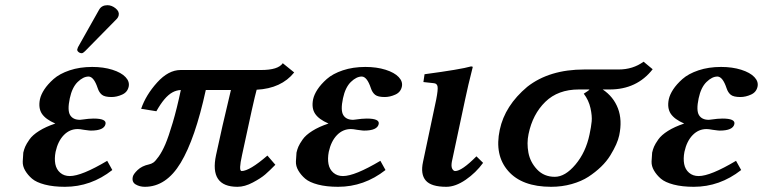

<svg xmlns="http://www.w3.org/2000/svg" viewBox="-20 -700 2909 732"><path d="M389.6 -680.2Q405.8 -680.2 420.7 -668.2Q435.5 -656.2 432.6 -642.1Q430.7 -633.3 424.3 -627L304.2 -504.9Q296.4 -497.1 291.5 -497.1Q287.6 -497.1 283.4 -499Q279.3 -501 276.6 -504.4Q273.9 -507.8 274.4 -511.2Q275.9 -517.1 277.3 -520L357.9 -663.1Q367.7 -680.2 389.6 -680.2ZM191.9 -121.1Q187 -95.2 190.9 -74.7Q194.8 -54.2 209.5 -41.5Q224.1 -28.8 246.1 -28.8Q291 -28.8 388.7 -86.9L408.2 -51.8Q326.7 12.2 227.5 12.2Q183.6 12.2 150.9 3.7Q118.2 -4.9 102.1 -18.8Q85.9 -32.7 75.9 -49.8Q65.9 -66.9 66.7 -84.5Q67.4 -102.1 68.8 -118.2Q71.8 -130.9 76.2 -141.1Q80.6 -151.4 92.3 -168.2Q104 -185.1 129.2 -200.9Q154.3 -216.8 190.9 -229Q153.8 -245.1 139.6 -266.6Q125.5 -288.1 132.3 -321.8Q136.2 -339.4 148.9 -358.9Q161.6 -378.4 184.3 -398.7Q207 -418.9 245.6 -431.9Q284.2 -444.8 331.5 -444.8Q374.5 -444.8 408.4 -434.1Q442.4 -423.3 458.5 -406.2Q474.6 -389.2 470.7 -370.1Q466.3 -348.6 445.8 -339.4Q425.3 -330.1 405.3 -330.1Q379.4 -330.1 368.7 -338.6Q357.9 -347.2 352.5 -363.8Q337.9 -407.7 317.9 -408.2Q297.4 -408.2 276.1 -387.5Q254.9 -366.7 246.1 -325.2Q236.3 -279.3 247.3 -261.2Q258.3 -243.2 284.7 -243.2Q288.1 -244.1 293 -244.1Q319.8 -248 336.9 -248Q386.7 -248 382.3 -227.1Q377 -202.1 326.2 -202.1Q323.7 -202.1 319.3 -202.6Q314.9 -203.1 309.1 -203.9Q303.2 -204.6 299.8 -205.1Q284.2 -208 276.4 -208Q245.6 -208 223.1 -184.8Q200.7 -161.6 191.9 -121.1Z M975.6 -433.1H668.5Q622.1 -433.1 579.1 -385.5Q536.1 -337.9 518.1 -285.2L576.2 -275.9Q591.8 -303.7 606.7 -321.3Q621.6 -338.9 636.7 -347.4Q651.9 -356 669.4 -356.9Q654.3 -285.2 638.4 -231.9Q622.6 -178.7 610.4 -150.1Q598.1 -121.6 585.2 -103.5Q572.3 -85.4 564.7 -80.3Q557.1 -75.2 547.9 -73.2Q521 -67.4 504.6 -51.8Q488.3 -36.1 486.3 -25.9Q481.9 -5.9 497.3 3.2Q512.7 12.2 532.2 12.2Q613.8 12.2 668.9 -79.3Q724.1 -170.9 764.6 -356.9H860.4Q824.2 -206.1 803.7 -108.9Q777.8 12.2 885.3 12.2Q913.1 12.2 943.8 -4.2Q974.6 -20.5 991.2 -34.9Q1007.8 -49.3 1029.8 -71.8L999.5 -106.9Q931.2 -47.9 900.9 -47.9Q895 -48.8 895.5 -63.5Q896 -78.1 902.8 -108.9Q948.2 -321.8 958.5 -357.9Q1052.7 -362.8 1101.6 -423.8L1058.1 -459Q1040.5 -433.1 975.6 -433.1Z M1233.4 -121.1Q1228.5 -95.2 1232.4 -74.7Q1236.3 -54.2 1251 -41.5Q1265.6 -28.8 1287.6 -28.8Q1332.5 -28.8 1430.2 -86.9L1449.7 -51.8Q1368.2 12.2 1269 12.2Q1225.1 12.2 1192.4 3.7Q1159.7 -4.9 1143.6 -18.8Q1127.4 -32.7 1117.4 -49.8Q1107.4 -66.9 1108.2 -84.5Q1108.9 -102.1 1110.4 -118.2Q1113.3 -130.9 1117.7 -141.1Q1122.1 -151.4 1133.8 -168.2Q1145.5 -185.1 1170.7 -200.9Q1195.8 -216.8 1232.4 -229Q1195.3 -245.1 1181.2 -266.6Q1167 -288.1 1173.8 -321.8Q1177.7 -339.4 1190.4 -358.9Q1203.1 -378.4 1225.8 -398.7Q1248.5 -418.9 1287.1 -431.9Q1325.7 -444.8 1373 -444.8Q1416 -444.8 1450 -434.1Q1483.9 -423.3 1500 -406.2Q1516.1 -389.2 1512.2 -370.1Q1507.8 -348.6 1487.3 -339.4Q1466.8 -330.1 1446.8 -330.1Q1420.9 -330.1 1410.2 -338.6Q1399.4 -347.2 1394 -363.8Q1379.4 -407.7 1359.4 -408.2Q1338.9 -408.2 1317.6 -387.5Q1296.4 -366.7 1287.6 -325.2Q1277.8 -279.3 1288.8 -261.2Q1299.8 -243.2 1326.2 -243.2Q1329.6 -244.1 1334.5 -244.1Q1361.3 -248 1378.4 -248Q1428.2 -248 1423.8 -227.1Q1418.5 -202.1 1367.7 -202.1Q1365.2 -202.1 1360.8 -202.6Q1356.4 -203.1 1350.6 -203.9Q1344.7 -204.6 1341.3 -205.1Q1325.7 -208 1317.9 -208Q1287.1 -208 1264.6 -184.8Q1242.2 -161.6 1233.4 -121.1Z M1643.1 -320.8Q1650.4 -358.4 1648.2 -370.1Q1646 -381.8 1634.3 -382.8L1594.2 -387.2L1598.6 -417Q1736.8 -435.5 1775.9 -446.8Q1782.7 -446.8 1782.2 -443.8Q1763.7 -371.1 1753.4 -321.3L1702.6 -83Q1701.2 -74.7 1701.4 -68.1Q1701.7 -61.5 1703.9 -57.1Q1706.1 -52.7 1709 -50.3Q1711.9 -47.9 1715.3 -47.9Q1740.7 -47.9 1796.4 -104L1821.8 -79.1Q1794.4 -41.5 1755.4 -14.6Q1716.3 12.2 1681.6 12.2Q1624 12.2 1603.3 -11.7Q1582.5 -35.6 1592.8 -83Z M2095.2 -25.9Q2134.8 -25.9 2174.1 -72.8Q2213.4 -119.6 2227.5 -187Q2233.9 -216.8 2235.8 -237.3Q2237.8 -257.8 2231.2 -287.8Q2224.6 -317.9 2205.6 -342.8Q2227.5 -356.4 2227.1 -358.9H2187Q2107.4 -358.9 2059.1 -311.8Q2010.7 -264.6 1995.1 -189Q1987.8 -154.3 1994.6 -117.9Q2001.5 -81.5 2027.8 -53.7Q2054.2 -25.9 2095.2 -25.9ZM1990.2 -369.1Q2074.2 -435.1 2208 -435.1H2338.4Q2393.1 -435.1 2433.6 -464.8L2468.3 -436Q2408.2 -358.9 2304.2 -358.9H2277.8Q2318.8 -331.5 2335.9 -286.9Q2353 -242.2 2340.8 -184.1Q2337.4 -168 2329.1 -149.2Q2320.8 -130.4 2306.9 -107.7Q2293 -85 2271.5 -64.2Q2250 -43.5 2223.4 -26.1Q2196.8 -8.8 2159.7 1.7Q2122.6 12.2 2081.1 12.2Q1970.2 12.2 1917.5 -48.1Q1864.7 -108.4 1885.3 -205.1Q1904.8 -297.4 1990.2 -369.1Z M2589.4 -121.1Q2584.5 -95.2 2588.4 -74.7Q2592.3 -54.2 2606.9 -41.5Q2621.6 -28.8 2643.6 -28.8Q2688.5 -28.8 2786.1 -86.9L2805.7 -51.8Q2724.1 12.2 2625 12.2Q2581.1 12.2 2548.3 3.7Q2515.6 -4.9 2499.5 -18.8Q2483.4 -32.7 2473.4 -49.8Q2463.4 -66.9 2464.1 -84.5Q2464.8 -102.1 2466.3 -118.2Q2469.2 -130.9 2473.6 -141.1Q2478 -151.4 2489.7 -168.2Q2501.5 -185.1 2526.6 -200.9Q2551.8 -216.8 2588.4 -229Q2551.3 -245.1 2537.1 -266.6Q2522.9 -288.1 2529.8 -321.8Q2533.7 -339.4 2546.4 -358.9Q2559.1 -378.4 2581.8 -398.7Q2604.5 -418.9 2643.1 -431.9Q2681.6 -444.8 2729 -444.8Q2772 -444.8 2805.9 -434.1Q2839.8 -423.3 2856 -406.2Q2872.1 -389.2 2868.2 -370.1Q2863.8 -348.6 2843.3 -339.4Q2822.8 -330.1 2802.7 -330.1Q2776.9 -330.1 2766.1 -338.6Q2755.4 -347.2 2750 -363.8Q2735.4 -407.7 2715.3 -408.2Q2694.8 -408.2 2673.6 -387.5Q2652.3 -366.7 2643.6 -325.2Q2633.8 -279.3 2644.8 -261.2Q2655.8 -243.2 2682.1 -243.2Q2685.5 -244.1 2690.4 -244.1Q2717.3 -248 2734.4 -248Q2784.2 -248 2779.8 -227.1Q2774.4 -202.1 2723.6 -202.1Q2721.2 -202.1 2716.8 -202.6Q2712.4 -203.1 2706.5 -203.9Q2700.7 -204.6 2697.3 -205.1Q2681.6 -208 2673.8 -208Q2643.1 -208 2620.6 -184.8Q2598.1 -161.6 2589.4 -121.1Z"/></svg>

Font: Linux Libertine Slanted
Style: Semibold Slanted
Weight: 600
Designer: Philipp H. Poll
Foundry: Philipp H. Poll
Version: Version 5.1.1